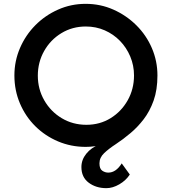

<svg xmlns="http://www.w3.org/2000/svg" viewBox="-20 -757 895 1000"><path d="M426 8Q350 8 282.5 -20.5Q215 -49 164 -99.5Q113 -150 84 -218Q55 -286 55 -364Q55 -439 84 -506.5Q113 -574 164 -625.5Q215 -677 282.5 -707Q350 -737 426 -737Q503 -737 570.5 -707Q638 -677 690 -625.5Q742 -574 771 -506.5Q800 -439 800 -364Q800 -289 780 -233Q760 -177 728 -135.5Q696 -94 660 -64Q621 -31 583.5 -6.5Q546 18 522 41Q498 64 498 94Q498 122 512.5 132Q527 142 544 142Q584 142 614 94L656 152Q636 183 601.5 203Q567 223 534 223Q480 223 442 194.5Q404 166 404 113Q404 75 429.5 43.5Q455 12 496 -4L600 -40Q561 -18 517.5 -5Q474 8 426 8ZM430 -107Q500 -107 556 -141.5Q612 -176 645 -234.5Q678 -293 678 -364Q678 -416 658.5 -462.5Q639 -509 605 -544Q571 -579 525.5 -599Q480 -619 427 -619Q357 -619 300 -584.5Q243 -550 210 -491.5Q177 -433 177 -363Q177 -293 210.5 -234.5Q244 -176 301.5 -141.5Q359 -107 430 -107Z"/></svg>

Font: Reem Kufi Fun Medium
Style: Regular
Weight: 500
Designer: Khaled Hosny
Version: Version 1.005